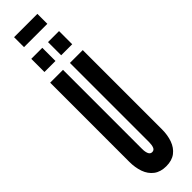

<svg xmlns="http://www.w3.org/2000/svg" viewBox="-354 -1020 1010 1010"><g transform="rotate(-45 151.0 -515.0)"><path d="M151.5 8Q109 8 82 -12.5Q55 -33 42.5 -68Q30 -103 30 -146V-735H125.5V-146Q125.5 -125 131.5 -111Q137.5 -97 151.5 -97Q166 -97 171.5 -111Q177 -125 177 -146V-735H272.5V-146Q272.5 -103 260 -68Q247.5 -33 220.8 -12.5Q194 8 151.5 8ZM173 -796V-894H255V-796ZM48.5 -796V-894H130.5V-796ZM65 -964.5V-1038.5H238.5V-964.5Z"/></g></svg>

Font: League Gothic SemiCondensed
Style: Regular
Weight: 400
Width: 4
Designer: The League of Moveable Type
Version: Version 2.001